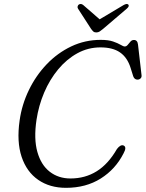

<svg xmlns="http://www.w3.org/2000/svg" viewBox="-20 -910 716 944"><path d="M588 -194.5Q604.5 -186.5 587.5 -156Q548 -78 475.2 -32.2Q402.5 13.5 304.5 13.5Q224.5 13.5 167.8 -25.8Q111 -65 86.2 -139.2Q61.5 -213.5 76.5 -318Q87.5 -396 122 -467.2Q156.5 -538.5 209.5 -594Q262.5 -649.5 330.2 -681.8Q398 -714 475.5 -714Q512.5 -714 535.8 -706Q559 -698 572.8 -689.8Q586.5 -681.5 593.5 -681.5Q601.5 -681.5 608 -689.5Q614.5 -697.5 621.5 -705.5Q628.5 -713.5 638.5 -713.5Q656 -713.5 658.5 -691L676 -539.5Q677 -530 670.8 -524.2Q664.5 -518.5 656 -518.5Q641 -518.5 635 -535L622 -576.5Q606 -627.5 570.2 -652.2Q534.5 -677 474 -677Q413 -677 360.2 -648Q307.5 -619 266 -569Q224.5 -519 197.2 -455Q170 -391 159.5 -321Q145.5 -227 163.8 -162.8Q182 -98.5 224.8 -65.5Q267.5 -32.5 326.5 -32.5Q398.5 -32.5 455.2 -67.8Q512 -103 555 -177.5Q573 -201 588 -194.5ZM487.5 -768.5Q477.5 -760 470 -755.2Q462.5 -750.5 453.5 -750.5Q444 -750.5 438.8 -755.2Q433.5 -760 427.5 -768.5L363.5 -867.5Q360 -873.5 361.8 -879.2Q363.5 -885 368 -888Q378.5 -894 389.5 -885L470 -815L587.5 -885Q603.5 -894 610.5 -888Q618 -880 603.5 -867.5Z"/></svg>

Font: Fraunces 9pt Soft Light
Style: Italic
Weight: 300
Italic angle: -16°
Version: Version 1.000;[0bf87f6ff]